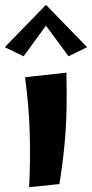

<svg xmlns="http://www.w3.org/2000/svg" viewBox="-43 -772 382 798"><path d="M204 -7 78 6Q84 -106 80.5 -220.5Q77 -335 61 -451L233 -470Q235 -389 233.5 -316.5Q232 -244 225 -169.5Q218 -95 204 -7ZM55 -538 -23 -576 148 -752 161 -683ZM242 -538 135 -683 148 -752 319 -576Z"/></svg>

Font: Marhey Light Medium
Style: Regular
Weight: 500
Version: Version 1.000